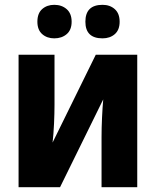

<svg xmlns="http://www.w3.org/2000/svg" viewBox="-20 -776 652 796"><path d="M206 -549H57V0H229L408 -364Q405 -331 403 -288.5Q401 -246 401 -208V0H549V-549H377L198 -185Q202 -220 204 -263Q206 -306 206 -342ZM334 -686Q334 -617 405 -617Q436 -617 456 -634.5Q476 -652 476 -686Q476 -720 456 -738Q436 -756 405 -756Q334 -756 334 -686ZM135 -686Q135 -652 155 -634.5Q175 -617 205 -617Q236 -617 256.5 -634.5Q277 -652 277 -686Q277 -720 256.5 -738Q236 -756 205 -756Q175 -756 155 -738.5Q135 -721 135 -686Z"/></svg>

Font: Noto Sans Display SemiCondensed Extra
Style: Regular
Weight: 800
Width: 4
Designer: Monotype Design Team
Foundry: Monotype Imaging Inc.
Version: Version 1.900